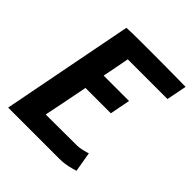

<svg xmlns="http://www.w3.org/2000/svg" viewBox="-180 -765 883 883"><g transform="rotate(45 261.5 -323.0)"><path d="M138.2 -644Q166 -646 238.3 -646H286.1H339.8Q380.9 -646 441.2 -645.3Q501.5 -644.5 515.1 -644.5H522.9Q520 -627.9 513.2 -595.2Q506.3 -562.5 503.4 -545.9H245.1Q241.2 -523.9 232.7 -480.2Q224.1 -436.5 219.7 -414.6H384.8Q381.8 -397.9 375.2 -365Q368.7 -332 365.7 -315.4H200.7Q200.2 -313 199.2 -307.9Q198.2 -302.7 197.8 -300.3Q187 -243.7 173.8 -179Q160.6 -114.3 157.7 -99.6Q191.9 -99.6 259.3 -100.1Q326.7 -100.6 360.8 -100.6Q373 -100.6 388.9 -104Q404.8 -107.4 414.6 -110.4L424.3 -113.8Q426.8 -97.7 432.6 -65.2Q438.5 -32.7 440.9 -16.6Q436 -15.1 422.9 -11.5Q409.7 -7.8 401.6 -5.9Q393.6 -3.9 378.2 -2Q362.8 0 346.2 0H13.2Q33.7 -107.4 75.7 -322Q117.7 -536.6 138.2 -644Z"/></g></svg>

Font: Fantasque Sans Mono
Style: Bold Italic
Weight: 700
Italic angle: -11°
Monospace: yes
Designer: Jany Belluz
Version: Version 1.7.1